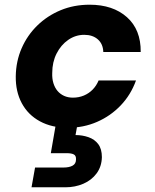

<svg xmlns="http://www.w3.org/2000/svg" viewBox="-20 -531 658 816"><path d="M269 12Q200 12 149.5 -15.5Q99 -43 72.5 -92.5Q46 -142 47 -207Q48 -271 72 -326Q96 -381 138.5 -422.5Q181 -464 237.5 -487.5Q294 -511 361 -511Q460 -511 519.5 -458Q579 -405 578 -310H419Q418 -344 396 -363.5Q374 -383 338 -383Q301 -383 270 -361.5Q239 -340 220.5 -303.5Q202 -267 202 -221Q201 -197 207 -177.5Q213 -158 224.5 -144.5Q236 -131 252.5 -123.5Q269 -116 290 -116Q315 -116 336.5 -125Q358 -134 374 -150.5Q390 -167 399 -189H558Q536 -128 493 -83Q450 -38 392.5 -13Q335 12 269 12ZM114 265 129 181H250Q274 181 288.5 173Q303 165 303 147Q304 131 294 125.5Q284 120 263 120H196L218 -7H310L301 43Q330 43 356 52Q382 61 397.5 81.5Q413 102 413 137Q412 177 390.5 206Q369 235 334 250Q299 265 258 265Z"/></svg>

Font: DM Sans 20pt Black
Style: Italic
Weight: 900
Italic angle: -10°
Version: Version 4.004;gftools[0.9.30]